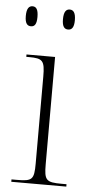

<svg xmlns="http://www.w3.org/2000/svg" viewBox="-53 -771 373 803"><g transform="rotate(5 133.0 -369.5)"><path d="M207 -655C222 -655 232 -665 232 -696C232 -728 222 -739 207 -739C192 -739 182 -728 182 -696C182 -665 192 -655 207 -655ZM51 -655C66 -655 75 -665 75 -696C75 -728 66 -739 51 -739C36 -739 26 -728 26 -696C26 -665 36 -655 51 -655ZM26 0H257V-10H237C171 -10 163 -18 163 -86V-536H43V-526H55C112 -526 121 -517 121 -450V-85C121 -17 113 -10 48 -10H26Z"/></g></svg>

Font: Noto Serif Display SemiCondensed ExtraLight
Style: Regular
Weight: 200
Width: 4
Designer: Monotype Design Team
Foundry: Monotype Imaging Inc.
Version: Version 2.009